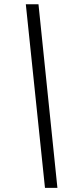

<svg xmlns="http://www.w3.org/2000/svg" viewBox="-20 -782 377 911"><path d="M193.4 109.4 102.5 -761.7H162.6L252.4 109.4Z"/></svg>

Font: Inter 18pt Light
Style: Italic
Weight: 300
Italic angle: -9.3988°
Designer: Rasmus Andersson
Foundry: rsms
Version: Version 4.001;git-66647c0bb